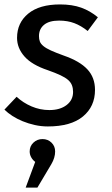

<svg xmlns="http://www.w3.org/2000/svg" viewBox="-23 -559 505 867"><path d="M200 -62Q248 -62 277.5 -84.5Q307 -107 307 -144Q307 -160 302 -173.5Q297 -187 284.5 -198Q272 -209 249.5 -219.5Q227 -230 193 -242Q121 -266 87.5 -304Q54 -342 54 -388Q54 -456 104.5 -497.5Q155 -539 248 -539Q303 -539 343.5 -524.5Q384 -510 419 -481L373 -419Q343 -443 312.5 -454.5Q282 -466 244 -466Q199 -466 176 -447Q153 -428 153 -396Q153 -382 157 -371.5Q161 -361 173 -351Q185 -341 207 -331Q229 -321 265 -308Q337 -283 371.5 -246Q406 -209 406 -153Q406 -78 351.5 -33Q297 12 193 12Q163 12 134 5.5Q105 -1 79.5 -11.5Q54 -22 33 -35.5Q12 -49 -3 -64L52 -122Q81 -95 119.5 -78.5Q158 -62 200 -62ZM146 288H93L136 172Q125 164 118 151.5Q111 139 111 125Q111 101 128 85Q145 69 169 69Q193 69 209.5 85Q226 101 226 125Q226 153 209 182Z"/></svg>

Font: Yekcdsyqcyvpieeyorgstswgcgt
Style: Regular
Weight: 400
Italic angle: -8°
Designer: Carrois Corporate & Edenspiekermann
Foundry: Carrois Corporate GbR & Edenspiekermann AG
Version: Version 2.001